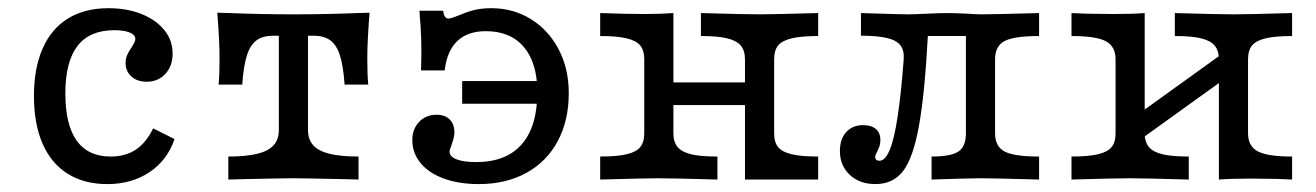

<svg xmlns="http://www.w3.org/2000/svg" viewBox="-20 -447 3277 478"><path d="M64.5 -208.1Q64.5 -277.4 86.3 -326.6Q108.1 -375.8 149.6 -401.2Q191.1 -426.6 250 -426.6Q296 -426.6 332.3 -412.1Q368.5 -397.6 389.1 -372.2Q409.7 -346.8 409.7 -313.7Q409.7 -282.3 391.5 -262.9Q373.4 -243.5 345.2 -243.5Q321.8 -243.5 307.3 -256.5Q292.7 -269.4 292.7 -290.3Q292.7 -301.6 296.8 -310.5Q300.8 -319.4 308.1 -329.8Q311.3 -334.7 314.1 -340.3Q316.9 -346 316.9 -350Q316.9 -360.5 302.8 -366.1Q288.7 -371.8 264.5 -371.8Q203.2 -371.8 173 -332.7Q142.7 -293.5 142.7 -214.5Q142.7 -136.3 171 -96.8Q199.2 -57.3 255.6 -57.3Q291.9 -57.3 317.7 -74.2Q343.5 -91.1 361.3 -127.4L414.5 -100.8Q396.8 -48.4 352.4 -18.5Q308.1 11.3 246.8 11.3Q189.5 11.3 148.4 -14.5Q107.3 -40.3 85.9 -89.5Q64.5 -138.7 64.5 -208.1Z M674.2 -123.4V-358.1H660.5Q634.7 -358.1 619 -346.8Q603.2 -335.5 594.8 -309.3Q586.3 -283.1 583.1 -236.3H524.2Q526.6 -259.7 526.6 -301.6Q526.6 -325 525 -355.2Q523.4 -385.5 521 -415.3L551.6 -414.5Q630.6 -411.3 710.5 -411.3Q790.3 -411.3 869.4 -414.5L900 -415.3Q897.6 -385.5 896 -355.2Q894.4 -325 894.4 -301.6Q894.4 -259.7 896.8 -236.3H837.9Q834.7 -283.1 826.2 -309.3Q817.7 -335.5 802 -346.8Q786.3 -358.1 760.5 -358.1H746.8V-123.4Q746.8 -100 759.7 -85.5Q772.6 -71 800.4 -64.1Q828.2 -57.3 872.6 -57.3V0L845.2 -0.8Q736.3 -3.2 710.5 -3.2Q684.7 -3.2 575.8 -0.8L548.4 0V-57.3Q592.7 -57.3 620.6 -64.1Q648.4 -71 661.3 -85.5Q674.2 -100 674.2 -123.4Z M1006.5 -98.4Q1006.5 -125.8 1023.4 -143.5Q1040.3 -161.3 1066.9 -161.3Q1087.9 -161.3 1099.6 -149.6Q1111.3 -137.9 1111.3 -116.9Q1111.3 -109.7 1108.9 -101.2Q1106.5 -92.7 1104 -85.5Q1102.4 -80.6 1100.8 -76.6Q1099.2 -72.6 1099.2 -69.4Q1099.2 -57.3 1116.5 -50.4Q1133.9 -43.5 1165.3 -43.5Q1240.3 -43.5 1279 -87.9Q1317.7 -132.3 1317.7 -217.7Q1317.7 -290.3 1284.3 -329.8Q1250.8 -369.4 1189.5 -369.4Q1144.4 -369.4 1118.5 -344.8Q1092.7 -320.2 1087.1 -271.8H1028.2Q1029.8 -316.9 1028.6 -350.8Q1027.4 -384.7 1025 -407.3Q1025 -413.7 1024.2 -420.2H1083.1Q1084.7 -409.7 1087.9 -405.2Q1091.1 -400.8 1096.8 -400.8Q1100 -400.8 1106 -402.8Q1112.1 -404.8 1118.5 -407.3Q1138.7 -416.1 1158.1 -421.4Q1177.4 -426.6 1203.2 -426.6Q1258.1 -426.6 1302 -399.2Q1346 -371.8 1371 -323.8Q1396 -275.8 1396 -215.3Q1396 -146.8 1368.5 -95.6Q1341.1 -44.4 1290.3 -16.5Q1239.5 11.3 1171.8 11.3Q1122.6 11.3 1085.1 -2.4Q1047.6 -16.1 1027 -41.1Q1006.5 -66.1 1006.5 -98.4ZM1333.9 -188.7H1130.6V-245.2H1333.9Z M1725 -357.3V-414.5Q1834.7 -411.3 1871.8 -411.3Q1904 -411.3 2016.9 -414.5V-357.3Q1975 -357.3 1951.2 -351.6Q1927.4 -346 1917.3 -333.9Q1907.3 -321.8 1907.3 -299.2V0H1834.7V-299.2Q1834.7 -321 1824.2 -333.5Q1813.7 -346 1790.3 -351.6Q1766.9 -357.3 1725 -357.3ZM1583.9 -115.3V-299.2Q1583.9 -321.8 1573.8 -333.9Q1563.7 -346 1539.9 -351.6Q1516.1 -357.3 1474.2 -357.3V-414.5Q1539.5 -412.1 1587.1 -412.1Q1622.6 -412.1 1656.5 -414.5V-115.3Q1656.5 -93.5 1666.9 -81Q1677.4 -68.5 1700.8 -62.9Q1724.2 -57.3 1766.1 -57.3V0Q1656.5 -3.2 1619.4 -3.2Q1587.1 -3.2 1474.2 0V-57.3Q1516.1 -57.3 1539.9 -62.9Q1563.7 -68.5 1573.8 -80.6Q1583.9 -92.7 1583.9 -115.3ZM1629.8 -241.9H1861.3V-185.5H1629.8ZM2016.9 -57.3V0H1871.8L1907.3 -115.3Q1907.3 -92.7 1917.3 -80.6Q1927.4 -68.5 1951.2 -62.9Q1975 -57.3 2016.9 -57.3Z M2071 -71Q2071 -100.8 2086.7 -118.1Q2102.4 -135.5 2129 -135.5Q2149.2 -135.5 2160.5 -125.8Q2171.8 -116.1 2171.8 -98.4Q2171.8 -88.7 2169 -81.5Q2166.1 -74.2 2163.7 -69.4Q2162.1 -66.1 2160.5 -62.9Q2158.9 -59.7 2158.9 -56.5Q2158.9 -51.6 2161.7 -49.2Q2164.5 -46.8 2169.4 -46.8Q2183.9 -46.8 2195.2 -74.2Q2206.5 -101.6 2214.9 -157.7Q2223.4 -213.7 2229.8 -299.2Q2231.5 -321 2221.8 -333.9Q2212.1 -346.8 2188.3 -352.4Q2164.5 -358.1 2123.4 -358.1V-414.5L2149.2 -413.7Q2224.2 -411.3 2241.1 -411.3Q2254.8 -411.3 2287.1 -412.9Q2321 -414.5 2337.9 -414.5Q2357.3 -414.5 2387.9 -412.9Q2412.1 -411.3 2421.8 -411.3Q2454 -411.3 2566.9 -414.5V-357.3Q2504.8 -357.3 2481 -344.8Q2457.3 -332.3 2457.3 -299.2V-115.3Q2457.3 -82.3 2481 -69.8Q2504.8 -57.3 2566.9 -57.3V0Q2454 -3.2 2421.8 -3.2Q2392.7 -3.2 2299.2 0V-57.3Q2347.6 -57.3 2366.1 -69.8Q2384.7 -82.3 2384.7 -115.3V-362.1L2390.3 -357.3H2281.5L2290.3 -362.9Q2282.3 -212.9 2267.7 -133.1Q2253.2 -53.2 2228.2 -21Q2203.2 11.3 2159.7 11.3Q2120.2 11.3 2095.6 -11.7Q2071 -34.7 2071 -71Z M2904.8 -357.3V-414.5Q3014.5 -411.3 3051.6 -411.3Q3083.9 -411.3 3196.8 -414.5V-357.3Q3154.8 -357.3 3131 -351.6Q3107.3 -346 3097.2 -333.9Q3087.1 -321.8 3087.1 -299.2V-115.3Q3087.1 -83.1 3111.3 -70.2Q3135.5 -57.3 3196.8 -57.3V0Q3178.2 -0.8 3158.9 -1.6L3094.4 -2.4Q3043.5 -2.4 3014.5 0V-299.2Q3014.5 -321 3004 -333.5Q2993.5 -346 2970.2 -351.6Q2946.8 -357.3 2904.8 -357.3ZM2757.3 -115.3V-299.2Q2757.3 -331.5 2733.1 -344.4Q2708.9 -357.3 2647.6 -357.3V-414.5Q2666.9 -413.7 2685.5 -412.9L2750 -412.1Q2800.8 -412.1 2829.8 -414.5V-115.3Q2829.8 -93.5 2840.3 -81Q2850.8 -68.5 2874.2 -62.9Q2897.6 -57.3 2939.5 -57.3V0Q2829.8 -3.2 2792.7 -3.2Q2760.5 -3.2 2647.6 0V-57.3Q2689.5 -57.3 2713.3 -62.9Q2737.1 -68.5 2747.2 -80.6Q2757.3 -92.7 2757.3 -115.3ZM2781.5 -139.5 3031.5 -319.4 3062.9 -275 2812.9 -95.2Z"/></svg>

Font: Playfair Micro SmCond SmLight
Style: Regular
Weight: 360
Width: 4
Designer: Claus Eggers Sørensen
Foundry: Claus Eggers Sørensen
Version: Version 2.100;Glyphs 3.2 (3219)